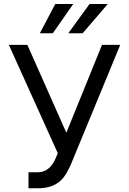

<svg xmlns="http://www.w3.org/2000/svg" viewBox="-20 -958 664 987"><path d="M126.4 9.9H173.3C284.1 9.9 316.8 -49.7 346.6 -117.9L598 -727.3H504.3L321 -275.6L120.7 -727.3H25.6L277 -170.5L265.6 -143.5C250 -108 224.4 -72.4 171.9 -72.4H126.4ZM184.7 -786.9H251.4L356.5 -937.5H264.2ZM331 -786.9H404.8L534.1 -937.5H440.3Z"/></svg>

Font: Magic Ui Pro
Style: Regular
Weight: 400
Designer: Stefan Endress, Andreas Faust
Version: Version 1.000;FEAKit 1.0